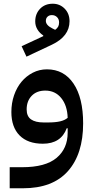

<svg xmlns="http://www.w3.org/2000/svg" viewBox="-20 -770 507 1030"><path d="M32 127H99Q224 127 283.5 77Q343 27 343 -58V-82H338Q307 1 210 1Q129 1 85 -43.5Q41 -88 41 -169Q41 -217 55.5 -259Q70 -301 95.5 -331.5Q121 -362 156 -380Q191 -398 232 -398Q323 -398 374.5 -321.5Q426 -245 426 -108Q426 56 344.5 148Q263 240 103 240H32ZM235 -113Q277 -113 302.5 -119Q328 -125 343 -138Q341 -204 308.5 -244Q276 -284 223 -284Q177 -284 150 -256Q123 -228 123 -183Q123 -146 146.5 -129.5Q170 -113 215 -113ZM96 -522 212 -576V-580Q192 -593 180.5 -612.5Q169 -632 169 -655Q169 -696 195 -723Q221 -750 263 -750Q301 -750 327 -723.5Q353 -697 353 -656Q353 -575 258 -530L122 -466ZM226 -658Q226 -635 260 -618L276 -610Q287 -618 292 -627Q297 -636 297 -650Q297 -667 286 -678Q275 -689 258 -689Q244 -689 235 -680.5Q226 -672 226 -658Z"/></svg>

Font: IBM Plex Arabic Medium
Style: Regular
Weight: 500
Designer: Mike Abbink, Paul van der Laan, Pieter van Rosmalen, Wael Morcos, Khajak Apelian
Foundry: Bold Monday
Version: Version 1.0